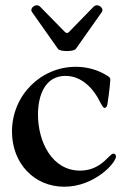

<svg xmlns="http://www.w3.org/2000/svg" viewBox="-20 -701 496 735"><path d="M225.5 13.8C340.6 14.2 424 -76.7 424 -102.3C424 -110.1 417.6 -112.9 413.7 -112.9C409.8 -112.9 404.8 -108.7 399.1 -103C380.7 -84.9 348.4 -47.9 286.2 -47.9C180 -47.9 125.4 -157 125.4 -262.4C125.4 -338.1 153.8 -409.8 229.4 -410.5C290.8 -410.9 336.6 -365.4 364.7 -307.5C370 -298.3 374.3 -288 380.7 -288C385.7 -288 389.9 -293 391.3 -302.6C398.8 -349.8 402 -389.6 402.3 -394.5C402.3 -403.8 398.8 -406.2 390.6 -411.2C354.8 -433.9 312.5 -445.3 270.2 -445.3C136 -445.3 25.9 -335.9 25.9 -197.1C25.9 -75.3 111.5 13.8 225.5 13.8ZM102.6 -654.8 201.7 -514.2C209.5 -502.5 262.4 -502.5 270.6 -514.2L369.7 -654.8C380.3 -670.1 353.7 -690.7 338.4 -675.4L244.3 -578.8C238.3 -573.2 234.4 -573.2 228.3 -578.8L133.5 -675.4C118.3 -690.7 91.6 -670.1 102.6 -654.8Z"/></svg>

Font: Margiela Serif Medium
Style: Regular
Weight: 500
Designer: Andreas Faust, Stefan Endress
Version: Version 1.002;FEAKit 1.0